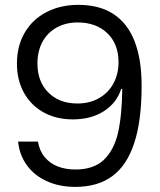

<svg xmlns="http://www.w3.org/2000/svg" viewBox="-20 -750 649 779"><path d="M554.6 -402.7Q554.6 -260.1 524.6 -169.4Q494.7 -78.7 435.5 -35.2Q376.3 8.3 285.4 8.3Q221.7 8.3 170.8 -14.5Q119.9 -37.3 89.4 -79.1Q58.9 -120.9 53.4 -175.6H134Q140.1 -138.1 161.4 -112.5Q182.6 -86.9 214.5 -74.6Q246.4 -62.3 286 -62.3Q360.1 -62.3 401.3 -101.5Q442.4 -140.7 458.6 -210.3Q474.7 -279.9 476.1 -389.3H471.7Q453.6 -332.7 401.8 -299.1Q350 -265.6 275.7 -265.6Q208.7 -265.6 157.2 -293.9Q105.7 -322.3 77.2 -373.6Q48.7 -425 48.7 -492Q48.7 -563.4 80.3 -617.5Q111.9 -671.6 168.6 -700.9Q225.4 -730.3 298.3 -730.3Q383.6 -730.3 440.7 -692.8Q497.9 -655.3 526.2 -582.1Q554.6 -508.9 554.6 -402.7ZM131.9 -492.6Q131.9 -418.6 176.4 -374.4Q220.9 -330.1 293.7 -330.1Q344.3 -330.1 382.3 -352.1Q420.3 -374 440.6 -412.1Q460.9 -450.1 460.9 -497.6Q460.9 -571.6 415.5 -615.2Q370.1 -658.9 295.1 -658.9Q247 -658.9 209.7 -638.2Q172.4 -617.6 152.1 -579.9Q131.9 -542.1 131.9 -492.6Z"/></svg>

Font: Mona Sans VF XLt
Style: Regular
Weight: 200
Designer: Deni Anggara
Foundry: GitHub
Version: Version 2.000;Glyphs 3.2.3 (3260)